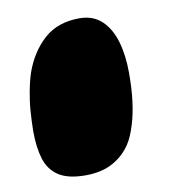

<svg xmlns="http://www.w3.org/2000/svg" viewBox="-59 -470 483 543"><g transform="rotate(-10 183.0 -198.0)"><path d="M144.5 22.5Q94.5 22.5 67.5 4.8Q40.5 -13 30.2 -46.2Q20 -79.5 20 -125.5Q20 -140 20.8 -154.8Q21.5 -169.5 22.5 -184Q23.5 -198.5 25.5 -212.5Q27.5 -226.5 30 -240Q32.5 -253.5 35.8 -266.5Q39 -279.5 43 -291.5Q63 -347.5 102.2 -382.8Q141.5 -418 204 -418Q242.5 -418 267.2 -395Q292 -372 303.8 -332.2Q315.5 -292.5 315.5 -241.5Q315.5 -220.5 314.5 -200.8Q313.5 -181 311.2 -162.8Q309 -144.5 305.5 -127.2Q302 -110 297.2 -94.8Q292.5 -79.5 286.8 -65.8Q281 -52 273.5 -41Q253 -11 221.2 5.8Q189.5 22.5 144.5 22.5Z"/></g></svg>

Font: Gluten ExtraBold
Style: Regular
Weight: 800
Designer: Tyler Finck
Foundry: Etcetera Type Company
Version: Version 1.300